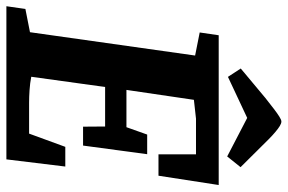

<svg xmlns="http://www.w3.org/2000/svg" viewBox="-170 -712 879 586"><g transform="rotate(90 269.0 -419.5)"><path d="M-4.5 0 3.8 -58 74.8 -72 146 -576 75.6 -590 84.1 -648H541.2L512.8 -464.2H447.5V-578.7H338.7L281.2 -572.3L250.9 -366.4H364.7L387.2 -429.7H447.1L420.8 -234H363.1L362.6 -301.3H242L210.8 -75.9Q230.2 -72.1 251.3 -70.7Q272.4 -69.3 290.1 -69.3H384.3L424.7 -179.8H484.8L462.9 0ZM454 -673.9 336.4 -735 211.1 -676.2 185.6 -715.3 275.4 -790.3Q294.6 -805.4 308.6 -816.2Q322.6 -827 332.5 -833.1Q342.3 -839.3 347.4 -839.3Q353.2 -839.3 361 -834.5Q368.9 -829.7 379.1 -821.1Q389.4 -812.5 401.3 -800.7L486.7 -714.7Z"/></g></svg>

Font: Faustina Light
Style: Italic
Weight: 300
Italic angle: -8°
Designer: Alfonso Garcia
Foundry: http://www.omnibus-type.com
Version: Version 1.200